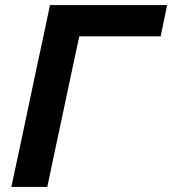

<svg xmlns="http://www.w3.org/2000/svg" viewBox="-20 -733 676 753"><path d="M24.5 0Q37 -58 48.5 -112Q60 -166 74.5 -234L125 -473.5Q140 -542 151.8 -597.5Q163.5 -653 176 -713H635.5L610 -590.5H291Q284 -558.5 276.8 -524.8Q269.5 -491 261.5 -453L215 -234Q200.5 -166 189 -112Q177.5 -58 165.5 0Z"/></svg>

Font: Heraclito SemiBold
Style: Italic
Weight: 600
Italic angle: -12°
Designer: Kostas Bartsokas (font) & Cristiano Sobral (main changes)
Foundry: Kostas Bartsokas (font) & Cristiano Sobral (main changes)
Version: Version 1.00;July 8, 2020;FontCreator 13.0.0.2655 64-bit